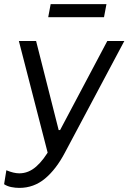

<svg xmlns="http://www.w3.org/2000/svg" viewBox="-38 -720 626 936"><path d="M-18 178 -7 110Q29 125 56 125Q101 125 138.5 92Q176 59 209 -1L202 54L54 -520H138L248 -86H255L485 -520H568L279 23Q236 105 181.5 150.5Q127 196 56 196Q37 196 17 192Q-3 188 -18 178ZM209 -700H481L469 -636H197Z"/></svg>

Font: Fixel Italic Variable Display Thin
Style: Italic
Weight: 100
Italic angle: -10°
Designer: AlfaBravo + MacPaw
Foundry: Kyrylo Tkachov, Marchela Mozhyna, Serhii Makarenko, Maria Weinstein, Zakhar Kryvoshyya
Version: Version 1.210;Glyphs 3.2 (3217)